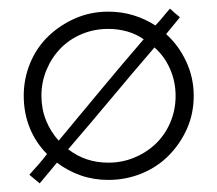

<svg xmlns="http://www.w3.org/2000/svg" viewBox="-20 -410 503 445"><path d="M112 -33Q102 -21 92 -9Q82 3 72 15Q66 10 60 5Q54 0 48 -5Q59 -17 69 -28.5Q79 -40 89 -53Q63 -79 49 -113.5Q35 -148 35 -188Q35 -228 50 -264Q65 -300 92 -326Q119 -352 154.5 -367.5Q190 -383 231 -383Q262 -383 289.5 -374.5Q317 -366 340 -351Q349 -360 357 -370Q365 -380 374 -390Q379 -385 385 -380Q391 -375 397 -370Q389 -360 381 -350.5Q373 -341 365 -331Q394 -305 411.5 -267.5Q429 -230 429 -188Q429 -147 413.5 -112Q398 -77 371.5 -50Q345 -23 308.5 -8Q272 7 231 7Q197 7 167 -3.5Q137 -14 112 -33ZM138 -64Q159 -48 182 -40.5Q205 -33 231 -33Q262 -33 289.5 -44Q317 -55 338 -74Q361 -95 374 -124.5Q387 -154 387 -188Q387 -221 374 -250.5Q361 -280 338 -300Q283 -236 238 -182Q193 -128 138 -64ZM76 -188Q76 -158 86.5 -131.5Q97 -105 116 -84Q165 -143 214 -202Q263 -261 313 -319Q296 -331 275 -337Q254 -343 231 -343Q198 -343 169.5 -331Q141 -319 120.5 -298Q100 -277 88 -248.5Q76 -220 76 -188Z"/></svg>

Font: Josefin Slab
Style: Regular
Weight: 400
Designer: Santiago Orozco
Foundry: Typemade
Version: Version 2.000